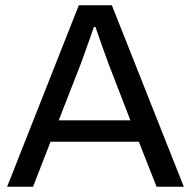

<svg xmlns="http://www.w3.org/2000/svg" viewBox="-20 -706 722 726"><path d="M7 0 278 -686H403L675 0H572L505 -170H171L105 0ZM202 -251H473L390 -466Q387 -475 381 -491Q375 -507 368 -526.5Q361 -546 354 -566.5Q347 -587 341 -604H335Q328 -584 319 -558Q310 -532 301 -507.5Q292 -483 286 -466Z"/></svg>

Font: Archivo SemiBold
Style: Regular
Weight: 400
Version: Version 2.001